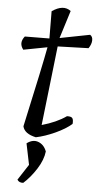

<svg xmlns="http://www.w3.org/2000/svg" viewBox="-62 -729 522 1012"><g transform="rotate(5 199.0 -223.0)"><path d="M382 -492 219 -487Q212 -420 195.5 -280.5Q179 -141 171 -67Q249 -89 300 -125Q323 -126 329 -117Q335 -108 333 -87Q301 -59 247.5 -34.5Q194 -10 146 0Q85 -13 76 -52Q149 -384 166 -478L40 -454Q13 -488 42 -524L172 -525L171 -669Q230 -710 271 -679L225 -532L384 -563Q398 -555 397.5 -534.5Q397 -514 382 -492ZM123 148 100 36Q132 12 162 23.5Q192 35 205 70Q200 115 169 163.5Q138 212 101 245Q79 247 69 231Z"/></g></svg>

Font: Tillana
Style: Regular
Weight: 400
Designer: Lipi Raval (Devanagari, Latin), Jonny Pinhorn (Latin)
Foundry: Indian Type Foundry
Version: Version 2.003;PS 1.0;hotconv 1.0.79;makeotf.lib2.5.61930; tt